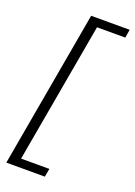

<svg xmlns="http://www.w3.org/2000/svg" viewBox="-154 -761 659 937"><g transform="rotate(20 175.0 -292.5)"><path d="M150 -700H350L343 -657H196L67 72H214L206 115H6Z"/></g></svg>

Font: Sarabun ExtraLight
Style: Italic
Weight: 275
Italic angle: -10°
Designer: Suppakit Chalermlarp | Katatrad Co.,Ltd.
Foundry: Cadson Demak Co.,Ltd.
Version: Version 1.000; ttfautohint (v1.6)